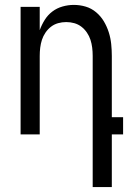

<svg xmlns="http://www.w3.org/2000/svg" viewBox="-20 -548 540 783"><path d="M358 215V-320Q358 -337 356 -353.5Q354 -370 349 -385.5Q344 -401 334.5 -415Q325 -429 312 -439Q299 -449 283 -453.5Q267 -458 250 -458Q233 -458 217 -453.5Q201 -449 188 -439Q175 -429 165.5 -415Q156 -401 151 -385.5Q146 -370 144 -353.5Q142 -337 142 -320V0H64V-520H142V-425Q150 -447 162.5 -467Q175 -487 193.5 -501Q212 -515 235 -521.5Q258 -528 281 -528Q306 -528 329.5 -521Q353 -514 372 -498Q391 -482 403.5 -461Q416 -440 423.5 -416.5Q431 -393 433.5 -368.5Q436 -344 436 -320V-70H482V0H436V215Z"/></svg>

Font: Iosevka srxl
Style: Regular
Weight: 400
Monospace: yes
Designer: Belleve Invis
Foundry: Belleve Invis
Version: Version 33.0.1; ttfautohint (v1.8.3)